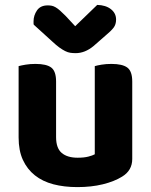

<svg xmlns="http://www.w3.org/2000/svg" viewBox="-20 -749 616 784"><path d="M520 -100Q520 -53 479 -28Q447 -8 400 3.5Q353 15 296 15Q242 15 198 3.5Q154 -8 122.5 -33Q91 -58 73.5 -96Q56 -134 56 -188V-479Q67 -482 85 -485Q103 -488 125 -488Q170 -488 189.5 -473Q209 -458 209 -416V-189Q209 -144 232 -124.5Q255 -105 297 -105Q323 -105 340.5 -109.5Q358 -114 367 -119V-479Q377 -482 395 -485Q413 -488 435 -488Q480 -488 500 -473Q520 -458 520 -416ZM287 -642 377 -729Q412 -728 433 -711.5Q454 -695 454 -669Q454 -649 443.5 -635.5Q433 -622 410 -603L362 -561Q327 -532 289 -532Q277 -532 267 -533.5Q257 -535 246 -540.5Q235 -546 222.5 -555Q210 -564 194 -579L118 -648Q117 -650 117 -654Q117 -658 117 -662Q117 -686 131 -706.5Q145 -727 175 -727Q184 -727 191.5 -725.5Q199 -724 207.5 -719Q216 -714 225.5 -705.5Q235 -697 248 -684Z"/></svg>

Font: Baloo 2
Style: Bold
Weight: 700
Designer: Sarang Kulkarni and Ek Type
Foundry: Ek Type
Version: Version 1.640;hotconv 1.0.111;makeotfexe 2.5.65597; ttfautoh